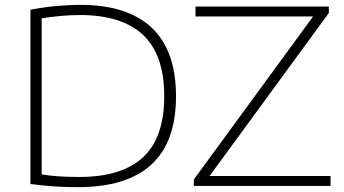

<svg xmlns="http://www.w3.org/2000/svg" viewBox="-20 -767 1419 792"><path d="M302 5Q251.5 5 207.5 2.2Q163.5 -0.5 105.5 -8V-726.5Q156.5 -737 210.2 -742Q264 -747 312 -747Q505.5 -747 605.8 -652.8Q706 -558.5 706 -370Q706 -181 604.2 -88Q502.5 5 302 5ZM307 -37Q482 -37 569.8 -118Q657.5 -199 657.5 -370Q657.5 -541 570 -623Q482.5 -705 309.5 -705Q272 -705 233.2 -701.5Q194.5 -698 152 -691.5V-47.5Q183 -42.5 219.5 -39.8Q256 -37 307 -37ZM779.5 0V-26.5L1271.5 -699H786.5V-740H1336.5V-713.5L844.5 -41H1343.5V0Z"/></svg>

Font: Encode Sans Expanded Expanded ExtraLight
Style: Regular
Weight: 200
Width: 7
Designer: Multiple Designers
Foundry: Impallari Type
Version: Version 3.000; ttfautohint (v1.8.3) -l 8 -r 50 -G 200 -x 14 